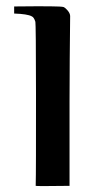

<svg xmlns="http://www.w3.org/2000/svg" viewBox="-20 -605 311 624"><path d="M208 -553C208 -564 195 -578 187 -582C179 -585 125 -585 26 -584C26 -569 26 -561 26 -561C55 -560 74 -557 83 -552C88 -550 92 -544 95 -534C96 -531 97 -453 97 -300C97 -133 97 -33 96 -1C96 0 133 0 206 -1V-277C206 -366 207 -458 208 -554V-553Z"/></svg>

Font: GFS Nicefore
Style: Regular
Weight: 400
Designer: George Matthiopoulos
Foundry: George Matthiopoulos
Version: Version 1.0